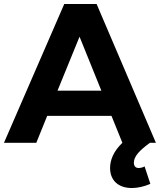

<svg xmlns="http://www.w3.org/2000/svg" viewBox="-23 -720 806 968"><path d="M676 127C662 127 652 119 652 100C652 69 679 39 733 0H763L464 -700H301L-3 0H160L215 -136H539L594 0C550 42 532 86 532 127C532 189 573 228 642 228C672 228 705 220 735 207L706 119C696 125 684 127 676 127ZM267 -263 378 -535 488 -263Z"/></svg>

Font: Juman SemiBold
Style: Regular
Weight: 600
Designer: Bandar Raffah (Arabic) Julieta Ulanovsky (Latin)
Foundry: Caramella
Version: Version 5.022;PS 005.022;hotconv 1.0.88;makeotf.lib2.5.64775